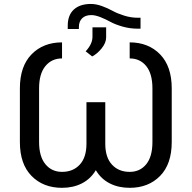

<svg xmlns="http://www.w3.org/2000/svg" viewBox="-20 -921 952 952"><path d="M78.6 -216.8V-482.9Q78.6 -592.3 136.5 -651.6Q194.3 -710.9 287.6 -710.9V-631.3Q236.3 -631.3 205.1 -593.3Q173.8 -555.2 173.8 -482.9V-216.8Q173.8 -145 205.1 -106.9Q236.3 -68.8 287.6 -68.8Q342.3 -68.8 375.5 -104.7Q408.7 -140.6 408.7 -208.5V-414.1H502V-208.5Q502 -140.6 535.2 -104.7Q568.4 -68.8 623 -68.8Q674.3 -68.8 705.1 -106.7Q735.8 -144.5 735.8 -216.8V-482.9Q735.8 -555.2 705.1 -593.3Q674.3 -631.3 623 -631.3V-710.9Q715.8 -710.9 773.7 -651.6Q831.5 -592.3 831.5 -482.9V-216.8Q831.5 -107.4 773.7 -48.6Q715.8 10.3 623 10.3Q567.4 10.3 524.2 -11.7Q481 -33.7 455.1 -77.1Q429.2 -33.7 386 -11.7Q342.8 10.3 287.6 10.3Q194.3 10.3 136.5 -48.6Q78.6 -107.4 78.6 -216.8ZM371.1 -777.3H315.9V-793.9Q315.9 -845.7 345.9 -873.5Q376 -901.4 430.7 -901.4Q457 -901.4 486.3 -890.6Q515.6 -879.9 538.3 -867.2Q561 -854.5 595 -843.8Q628.9 -833 663.1 -833H676.8V-778.8H662.1Q624 -778.8 587.4 -789.3Q550.8 -799.8 527.8 -812.5Q504.9 -825.2 478.8 -835.7Q452.6 -846.2 432.6 -846.2Q403.3 -846.2 387.2 -830.3Q371.1 -814.5 371.1 -786.1ZM437 -641.1 404.8 -666.5Q438.5 -703.1 438.5 -738.3V-785.6H506.3V-735.8Q506.3 -709 484.4 -681.6Q462.4 -654.3 437 -641.1Z"/></svg>

Font: Bert Sans Medium
Style: Regular
Weight: 500
Designer: Christian Robertson, Adam Twardoch, & Cristiano Sobral
Foundry: Google
Version: Version 12.135;January 10, 2020;FontCreator 12.0.0.2547 64-b